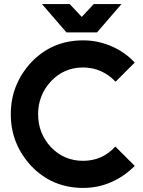

<svg xmlns="http://www.w3.org/2000/svg" viewBox="-20 -910 704 942"><path d="M186 -890 306 -751H456L576 -890H440L381 -827L322 -890ZM388 -712Q236 -712 133 -604Q84 -551 58.5 -487.5Q33 -424 33 -350Q33 -275 58.5 -212Q84 -149 133 -96Q236 12 388 12Q462 12 527 -17Q559 -31 587.5 -51Q616 -71 641 -96L546 -191Q482 -121 388 -121Q294 -121 230 -188Q199 -221 183 -261.5Q167 -302 167 -350Q167 -397 183 -437.5Q199 -478 230 -511Q294 -579 388 -579Q482 -578 547 -509L641 -603Q617 -629 588.5 -649Q560 -669 527 -683Q495 -697 460 -704.5Q425 -712 388 -712Z"/></svg>

Font: Unageo
Style: Bold
Weight: 700
Designer: Richard Sepsi
Foundry: Richard Sepsi
Version: Version 2.000